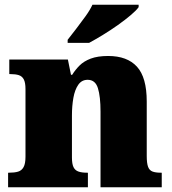

<svg xmlns="http://www.w3.org/2000/svg" viewBox="-20 -786 723 806"><path d="M14 0V-61H18Q41 -61 56 -65.5Q71 -70 79 -84.5Q87 -99 87 -128V-412Q87 -439 80 -452.5Q73 -466 59 -470.5Q45 -475 23 -475H19V-536H265L278 -472H283Q296 -493 314 -511Q332 -529 361 -540Q390 -551 434 -551Q514 -551 555 -506Q596 -461 596 -360V-131Q596 -101 601.5 -86Q607 -71 620 -66Q633 -61 655 -61H659V0H402V-317Q402 -381 391 -416Q380 -451 348 -451Q323 -451 308.5 -430Q294 -409 288 -375Q282 -341 282 -301V-125Q282 -98 288.5 -84.5Q295 -71 309 -66Q323 -61 345 -61H349V0ZM264 -619Q279 -638 299 -664Q319 -690 338.5 -717Q358 -744 368 -766H562V-756Q553 -743 529.5 -723Q506 -703 475 -681Q444 -659 412 -639.5Q380 -620 354 -606H264Z"/></svg>

Font: Noto Serif Kannada Black
Style: Regular
Weight: 900
Version: Version 2.003